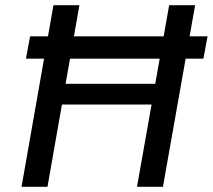

<svg xmlns="http://www.w3.org/2000/svg" viewBox="-20 -720 820 740"><path d="M80 -494 96 -580H780L764 -494ZM508 0 632 -700H732L608 0ZM63 0 186 -700H286L163 0ZM201 -317 215 -397H599L585 -317Z"/></svg>

Font: DM Sans 28pt Medium
Style: Italic
Weight: 500
Italic angle: -10°
Version: Version 4.004;gftools[0.9.30]